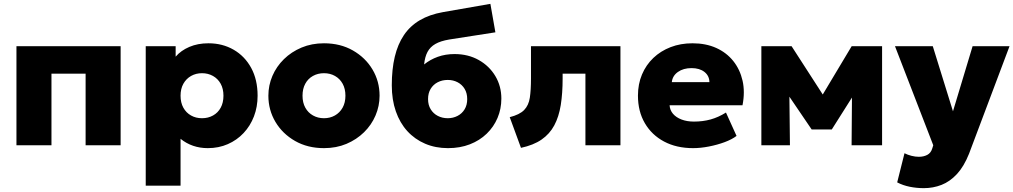

<svg xmlns="http://www.w3.org/2000/svg" viewBox="-20 -755 5268 998"><path d="M65.5 0V-515H607V0H425V-372H247.5V0Z M737.5 210V-515H893V-460.5Q920.5 -492.5 964.2 -511.2Q1008 -530 1063.5 -530Q1136.5 -530 1194.5 -496.5Q1252.5 -463 1285.8 -401.8Q1319 -340.5 1319 -257.5Q1319 -199.5 1300 -150Q1281 -100.5 1246.2 -63.5Q1211.5 -26.5 1164.2 -5.8Q1117 15 1060 15Q1019.5 15 983.8 2.8Q948 -9.5 918.5 -33.5V210ZM1030 -140.5Q1062 -140.5 1087.5 -154.8Q1113 -169 1127.2 -195.2Q1141.5 -221.5 1141.5 -257.5Q1141.5 -293.5 1127 -319.8Q1112.5 -346 1087 -360.2Q1061.5 -374.5 1030 -374.5Q998.5 -374.5 973.2 -360.2Q948 -346 933.2 -319.8Q918.5 -293.5 918.5 -257.5Q918.5 -221.5 933 -195.2Q947.5 -169 972.8 -154.8Q998 -140.5 1030 -140.5Z M1664 15Q1579 15 1513.8 -22.2Q1448.5 -59.5 1411.8 -121.2Q1375 -183 1375 -257.5Q1375 -311.5 1396 -360.5Q1417 -409.5 1455.8 -447.5Q1494.5 -485.5 1547.5 -507.8Q1600.5 -530 1664 -530Q1749 -530 1814.2 -492.8Q1879.5 -455.5 1916.2 -393.8Q1953 -332 1953 -257.5Q1953 -204 1932 -154.8Q1911 -105.5 1872.2 -67.5Q1833.5 -29.5 1780.8 -7.2Q1728 15 1664 15ZM1664 -140.5Q1695.5 -140.5 1720.8 -154.8Q1746 -169 1760.8 -195.2Q1775.5 -221.5 1775.5 -257.5Q1775.5 -293.5 1761 -319.8Q1746.5 -346 1721.2 -360.2Q1696 -374.5 1664 -374.5Q1632 -374.5 1606.5 -360.2Q1581 -346 1566.8 -319.8Q1552.5 -293.5 1552.5 -257.5Q1552.5 -221.5 1567 -195.2Q1581.5 -169 1607 -154.8Q1632.5 -140.5 1664 -140.5Z M2308.5 15Q2243.5 15 2189.8 -8Q2136 -31 2097.2 -73.5Q2058.5 -116 2037.5 -176.2Q2016.5 -236.5 2016.5 -311.5Q2016.5 -395 2032 -460Q2047.5 -525 2079.5 -572.5Q2111.5 -620 2162 -649.8Q2212.5 -679.5 2282.5 -692L2529 -735L2555 -587L2314.5 -549.5Q2270 -542 2243 -526.5Q2216 -511 2202.2 -485.2Q2188.5 -459.5 2184.5 -420Q2216 -445.5 2255.8 -459.8Q2295.5 -474 2342.5 -474Q2413.5 -474 2468.5 -443Q2523.5 -412 2554.8 -359.5Q2586 -307 2586 -242.5Q2586 -189 2566.2 -142.2Q2546.5 -95.5 2509.8 -60Q2473 -24.5 2422.2 -4.8Q2371.5 15 2308.5 15ZM2307.5 -140.5Q2335 -140.5 2358.2 -152.5Q2381.5 -164.5 2395 -186.8Q2408.5 -209 2408.5 -240Q2408.5 -271 2395 -293.2Q2381.5 -315.5 2358.5 -327.5Q2335.5 -339.5 2307.5 -339.5Q2278.5 -339.5 2255.2 -327.5Q2232 -315.5 2218.5 -293.2Q2205 -271 2205 -240Q2205 -209 2218.8 -186.8Q2232.5 -164.5 2255.8 -152.5Q2279 -140.5 2307.5 -140.5Z M2688 13.5 2629.5 -146Q2681 -159 2704.5 -183.2Q2728 -207.5 2734 -247.2Q2740 -287 2740 -347V-515H3205V0H3023V-372H2904.5V-347Q2904.5 -270 2894.8 -209Q2885 -148 2861 -103.2Q2837 -58.5 2795 -29.5Q2753 -0.5 2688 13.5Z M3582.5 15Q3496.5 15 3432 -19.2Q3367.5 -53.5 3331.8 -114.8Q3296 -176 3296 -258Q3296 -318 3317 -367.8Q3338 -417.5 3376 -453.8Q3414 -490 3465.8 -510Q3517.5 -530 3579.5 -530Q3649 -530 3702.8 -505.8Q3756.5 -481.5 3791.5 -437.8Q3826.5 -394 3839.8 -335.5Q3853 -277 3839.5 -208H3460.5Q3462 -182.5 3478.2 -163.5Q3494.5 -144.5 3522.5 -133.8Q3550.5 -123 3587 -123Q3633.5 -123 3674 -134.2Q3714.5 -145.5 3753.5 -170L3808.5 -48.5Q3785 -30.5 3746.8 -16.2Q3708.5 -2 3665 6.5Q3621.5 15 3582.5 15ZM3472 -328H3667.5Q3667 -361 3641.8 -381Q3616.5 -401 3574.5 -401Q3532 -401 3503.8 -381Q3475.5 -361 3472 -328Z M3937.5 0V-515H4091.5H4094.5L4296.5 -202L4219 -201L4407 -515H4565V0H4406.5L4409 -319L4444.5 -305L4303.5 -82H4199L4047.5 -305L4082.5 -319L4086 0Z M4782 223Q4744.5 223 4708.8 215.8Q4673 208.5 4643.5 193L4681.5 41.5Q4698 50 4718 55Q4738 60 4756 60Q4781 60 4800 50Q4819 40 4826 16L4831 0L4632 -515H4828.5L4933.5 -176.5L5035.5 -515H5227.5L5017 44Q4990.5 110.5 4954 149.8Q4917.5 189 4874 206Q4830.5 223 4782 223Z"/></svg>

Font: Geologica Cursive ExtraBold
Style: Regular
Weight: 800
Designer: Sindre Bremnes, Frode Helland
Foundry: Monokrom Skriftforlag AS
Version: Version 1.010;gftools[0.9.28]